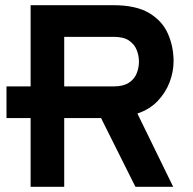

<svg xmlns="http://www.w3.org/2000/svg" viewBox="-20 -720 744 740"><path d="M5 -265V-387H296V-265ZM98 0V-700H416.5Q504 -700 554.8 -669.8Q605.5 -639.5 627.2 -590Q649 -540.5 649 -483.5Q649 -444 633.8 -403.5Q618.5 -363 587.5 -330.5Q556.5 -298 509.5 -282.5L647.5 0H502L369.5 -265H227.5V0ZM227.5 -387H418.5Q455 -387 476.2 -400.8Q497.5 -414.5 506.5 -436.5Q515.5 -458.5 515.5 -483Q515.5 -505 507 -527Q498.5 -549 477.5 -563.5Q456.5 -578 418.5 -578H227.5Z"/></svg>

Font: Undotted
Style: Bold
Weight: 700
Designer: Delve Withrington, Dave Bailey, Thomas Jockin
Foundry: Delve Fonts LLC
Version: Version 4.000